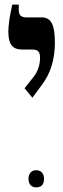

<svg xmlns="http://www.w3.org/2000/svg" viewBox="-20 -667 274 829"><path d="M86 -286 125 -335Q153 -371 153 -419Q153 -437 145.5 -445Q138 -453 121 -453H76Q44 -453 30 -471.5Q16 -490 16 -530Q16 -572 33 -647H61V-625Q61 -607 69 -599.5Q77 -592 93 -592H160Q190 -592 203.5 -567Q217 -542 217 -483Q217 -374 161 -301L120 -245ZM103 105Q103 88 112 78Q121 68 136 68Q152 68 161 78Q170 88 170 105Q170 142 136 142Q121 142 112 132.5Q103 123 103 105Z"/></svg>

Font: Noto Serif Hebrew Cond
Style: Bold
Weight: 700
Width: 3
Designer: Monotype Design Team
Foundry: Monotype Imaging Inc.
Version: Version 1.000